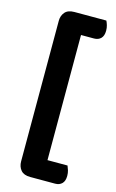

<svg xmlns="http://www.w3.org/2000/svg" viewBox="-120 -702 525 870"><g transform="rotate(15 142.5 -267.0)"><path d="M116 -654H266Q270 -646 273.5 -634.5Q277 -623 277 -609Q277 -585 265 -573Q253 -561 233 -561H172V26H266Q270 35 273.5 46.5Q277 58 277 72Q277 96 265 108Q253 120 233 120H116Q86 120 72 103.5Q58 87 58 62V-597Q58 -621 72 -637.5Q86 -654 116 -654Z"/></g></svg>

Font: Baloo Bhaijaan 2 SemiBold
Style: Regular
Weight: 600
Designer: Sanskriti Dholi, Noopur Datye and Ek Type
Foundry: Ek Type
Version: Version 1.700